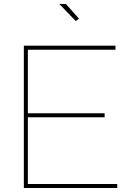

<svg xmlns="http://www.w3.org/2000/svg" viewBox="-20 -938 657 958"><path d="M565 -20V0H99V-710H556V-690H119V-373H502V-353H119V-20ZM276 -918H309L374 -845L358 -833Z"/></svg>

Font: Raleway Thin
Style: Regular
Weight: 100
Designer: Matt McInerney, Pablo Impallari, Rodrigo Fuenzalida
Foundry: Matt McInerney, Pablo Impallari, Rodrigo Fuenzalida
Version: Version 4.026